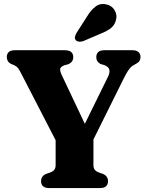

<svg xmlns="http://www.w3.org/2000/svg" viewBox="-20 -955 746 975"><path d="M437.5 -212.5 289.5 -190.5 87.5 -582Q77.5 -601.5 71 -609.8Q64.5 -618 52 -624L37.5 -630Q25.5 -635.5 20 -644.8Q14.5 -654 14.5 -665.5Q14.5 -681.5 24.5 -690.8Q34.5 -700 56 -700H309.5Q331 -700 341.5 -690.8Q352 -681.5 352 -665.5Q352 -638 324 -628L308 -624Q288 -616.5 285.8 -605.5Q283.5 -594.5 294 -573L436.5 -272L366.5 -236L528.5 -565.5Q539 -587 535.2 -601.5Q531.5 -616 509.5 -624.5L490.5 -630Q481.5 -634.5 475.2 -643.2Q469 -652 469 -665.5Q469 -681.5 479 -690.8Q489 -700 510.5 -700H652Q673 -700 683.2 -690.8Q693.5 -681.5 693.5 -665.5Q693.5 -653.5 688.2 -645.5Q683 -637.5 671 -631L663.5 -627Q654.5 -622.5 647 -616Q639.5 -609.5 630.5 -596.2Q621.5 -583 608.5 -557ZM262.5 -261H454.5V-115.5Q454.5 -102.5 461 -93.5Q467.5 -84.5 481 -79.5L502.5 -72Q528.5 -61 528.5 -34.5Q528.5 -18.5 518.5 -9.2Q508.5 0 487.5 0H229.5Q208.5 0 198.5 -9.2Q188.5 -18.5 188.5 -34.5Q188.5 -61 214.5 -72L236 -79.5Q250.5 -85 256.5 -94.2Q262.5 -103.5 262.5 -115.5ZM420.5 -869Q441 -903 464.8 -921.5Q488.5 -940 520.5 -932.5Q549 -926 562.2 -902.8Q575.5 -879.5 569.5 -856Q564 -829.5 544.8 -813.5Q525.5 -797.5 491 -784L402 -746Q392 -742.5 381.5 -743.5Q371 -744.5 364.5 -751.5Q358.5 -759.5 360.8 -768.8Q363 -778 368.5 -787.5Z"/></svg>

Font: Fraunces 28pt Soft Wonky
Style: Bold
Weight: 700
Version: Version 1.000;[b76b70a41]